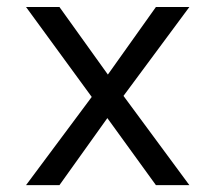

<svg xmlns="http://www.w3.org/2000/svg" viewBox="-20 -538 626 558"><path d="M55.7 0 246.6 -256.3 55.7 -517.6H152.8L293.5 -321.3L433.1 -517.6H530.3L338.9 -259.3L530.3 0H433.1L292 -194.8L152.8 0Z"/></svg>

Font: CaskaydiaMono NF SemiLight
Style: Regular
Weight: 350
Designer: Aaron Bell
Foundry: Saja Typeworks
Version: Version 2111.001; ttfautohint (v1.8.4);Nerd Fonts 3.1.1